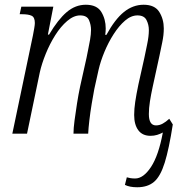

<svg xmlns="http://www.w3.org/2000/svg" viewBox="-20 -564 773 810"><path d="M559 226Q543 226 530 223.5Q517 221 507 216L515 184Q521 186 530 187.5Q539 189 550 189Q585 189 617 140.5Q649 92 667 -5Q656 1 643 5Q630 9 615 9Q581 9 563.5 -14.5Q546 -38 546 -79Q546 -104 550.5 -134.5Q555 -165 564 -208L589 -320Q593 -340 600.5 -375.5Q608 -411 608 -437Q608 -460 598 -479.5Q588 -499 560 -499Q533 -499 507.5 -477Q482 -455 459.5 -420Q437 -385 420.5 -345Q404 -305 396 -270L378 -189Q373 -163 367 -127Q361 -91 357 -56.5Q353 -22 352 0H290Q290 -22 294.5 -56Q299 -90 305 -128Q311 -166 318 -199L345 -320Q347 -332 351.5 -352.5Q356 -373 360 -396.5Q364 -420 364 -438Q364 -459 355.5 -479Q347 -499 318 -499Q291 -499 263.5 -475.5Q236 -452 213 -415.5Q190 -379 173 -337Q156 -295 148 -259L94 0H32L119 -415Q122 -430 124.5 -445Q127 -460 127 -467Q127 -491 113.5 -497.5Q100 -504 73 -504H63L70 -536H205L182 -418H187Q225 -482 261.5 -513Q298 -544 342 -544Q389 -544 407.5 -513.5Q426 -483 426 -444Q426 -432 424 -417H429Q465 -483 503 -513.5Q541 -544 586 -544Q633 -544 652 -513.5Q671 -483 671 -444Q671 -416 664.5 -385.5Q658 -355 653 -330L624 -197Q617 -165 612.5 -136Q608 -107 608 -83Q608 -35 638 -35Q653 -35 666.5 -42.5Q680 -50 693 -62L694 -63V-62V-63L709 -39Q693 64 675 122Q657 180 630 203Q603 226 559 226Z"/></svg>

Font: Noto Serif Condensed Light
Style: Italic
Weight: 300
Width: 3
Italic angle: -12°
Designer: Monotype Design Team
Foundry: Monotype Imaging Inc.
Version: Version 2.014; ttfautohint (v1.8.4.7-5d5b)